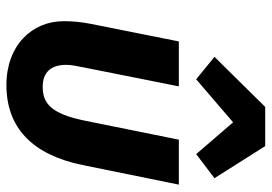

<svg xmlns="http://www.w3.org/2000/svg" viewBox="-144 -690 846 598"><g transform="rotate(90 279.0 -391.0)"><path d="M313 -794 157 -636 227 -579 361 -694 460 -579 535 -636 435 -794ZM249 -525H109L54 -249C48 -217 46 -194 46 -166C46 -68 121 12 245 12C378 12 462 -69 494 -225L555 -525H415L356 -233C334 -125 301 -101 250 -101C206 -101 182 -126 182 -174C182 -190 185 -204 192 -239Z"/></g></svg>

Font: Braiins Sans
Style: Bold Italic
Weight: 700
Italic angle: -11.31°
Designer: Mike Abbink, Paul van der Laan, Pieter van Rosmalen, Jiri Chlebus, Lubos Buracinsky
Foundry: Bold Monday, Sudetype
Version: Version 1.000;hotconv 1.0.109;makeotfexe 2.5.65596